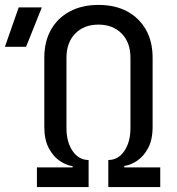

<svg xmlns="http://www.w3.org/2000/svg" viewBox="-100 -760 720 780"><path d="M50 0V-80H195V-85Q171 -88 144 -105.5Q117 -123 98.5 -157.5Q80 -192 80 -245V-525Q80 -591 107 -639Q134 -687 183.5 -713.5Q233 -740 300 -740Q368 -740 417 -713.5Q466 -687 493 -639Q520 -591 520 -525V-245Q520 -192 501.5 -158Q483 -124 456.5 -106.5Q430 -89 405 -86V-80H551V0H340V-110Q380 -110 405 -146.5Q430 -183 430 -240V-525Q430 -587 394.5 -623.5Q359 -660 300 -660Q241 -660 205.5 -623.5Q170 -587 170 -525V-240Q170 -183 195 -146.5Q220 -110 260 -110V0ZM-80 -570 -24 -730H70L6 -570Z"/></svg>

Font: JetBrains Mono Zero
Style: Regular-Zero
Weight: 400
Designer: Philipp Nurullin, Konstantin Bulenkov
Foundry: JetBrains
Version: Version 2.211